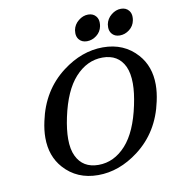

<svg xmlns="http://www.w3.org/2000/svg" viewBox="-80 -773 779 855"><g transform="rotate(-10 309.0 -346.0)"><path d="M141.1 -56.6Q92.3 -111.3 92.3 -194.3Q92.3 -229 101.1 -268.6Q129.4 -403.3 231 -480.5Q318.4 -546.9 414.1 -546.9Q509.8 -546.9 568.8 -480.5Q617.7 -425.8 617.7 -342.8Q617.7 -308.1 608.9 -268.6Q580.6 -133.8 479 -56.6Q391.6 9.8 295.9 9.8Q200.2 9.8 141.1 -56.6ZM429.7 -94.2Q481.9 -152.3 506.3 -268.6Q518.1 -323.7 518.1 -365.7Q518.1 -412.1 503.9 -442.9Q475.6 -502.4 404.8 -502.4Q334.5 -502.4 280.3 -442.9Q228 -385.3 203.1 -268.6Q191.4 -213.4 191.4 -171.4Q191.4 -124.5 206.1 -94.2Q234.4 -34.7 305.2 -34.7Q376 -34.7 429.7 -94.2ZM559.6 -685.5Q568.4 -673.8 568.4 -657.7Q568.4 -648.4 566.9 -641.6Q562 -616.7 542 -601.3Q522 -585.9 498.5 -585.9Q474.6 -585.9 461.9 -602.5Q453.1 -614.3 453.1 -630.4Q453.1 -636.7 454.1 -644Q459 -668.9 479.5 -685.5Q500 -702.1 523.4 -702.1Q546.9 -702.1 559.6 -685.5ZM411.1 -685.5Q419.9 -673.8 419.9 -657.7Q419.9 -648.4 418.5 -641.6Q413.6 -616.7 393.6 -601.3Q373.5 -585.9 350.1 -585.9Q326.2 -585.9 313.5 -602.5Q304.7 -614.3 304.7 -630.4Q304.7 -636.7 305.7 -644Q310.5 -668.9 331.1 -685.5Q351.6 -702.1 375 -702.1Q398.4 -702.1 411.1 -685.5Z"/></g></svg>

Font: Modern Antiqua
Style: Book Oblique
Weight: 400
Italic angle: -12°
Designer: Wojciech Kalinowski "wmk69" (wmk69@o2.pl)
Foundry: Wojciech Kalinowski "wmk69" (wmk69@o2.pl)
Version: Version 3.1.0; 2021-05-28